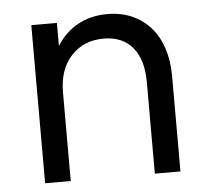

<svg xmlns="http://www.w3.org/2000/svg" viewBox="-43 -560 660 605"><g transform="rotate(-5 287.0 -257.0)"><path d="M423 -290Q423 -360 391 -399Q359 -438 299 -438Q236 -438 196.5 -395.5Q157 -353 157 -280V0H76V-500H157V-427Q183 -469 224 -491.5Q265 -514 317 -514Q360 -514 394.5 -499Q429 -484 453.5 -456.5Q478 -429 491 -389.5Q504 -350 504 -302V0H423Z"/></g></svg>

Font: NT Somic
Style: Regular
Weight: 400
Designer: Ravid Balaliev — lead type designer, mastering
Michael Voronin — secret advisor, marketing
Ivan Kovalenko — best boy
Foundry: NT Type
Version: Version 0.7